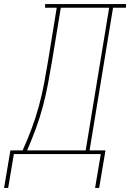

<svg xmlns="http://www.w3.org/2000/svg" viewBox="-87 -755 638 941"><path d="M-67 166 -36 -18H24Q48 -71 68.5 -126Q89 -181 104 -236.5Q119 -292 129.5 -348Q140 -404 149 -459L191 -717H134V-735H531L530 -717H467L352 -18H430L399 166H379L407 0H-19L-47 166ZM46 -18H333L448 -717H211L168 -456Q159 -401 148.5 -345.5Q138 -290 123.5 -235Q109 -180 89 -125.5Q69 -71 46 -18Z"/></svg>

Font: Iosevka Curly Slab Thin
Style: Italic
Weight: 100
Italic angle: -9°
Monospace: yes
Designer: Belleve Invis
Foundry: Belleve Invis
Version: Version 22.1.2; ttfautohint (v1.8.4)